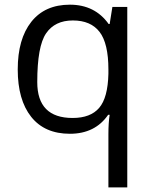

<svg xmlns="http://www.w3.org/2000/svg" viewBox="-20 -565 653 825"><path d="M446.8 -461.9H451.2L462.9 -535.2H526.9V240.2H445.8V11.2Q445.8 -37.6 451.2 -71.8H444.8Q388.7 9.8 280.3 9.8Q171.9 9.8 114 -63Q56.2 -135.7 56.2 -266.6Q56.2 -397.5 114.5 -471.2Q172.9 -544.9 280.3 -544.9Q387.7 -544.9 446.8 -461.9ZM292 -58.1Q369.1 -58.1 406.2 -101.6Q443.4 -145 445.8 -248V-266.1Q445.8 -378.4 408 -427.7Q370.1 -477.1 293 -477.1Q215.8 -477.1 178 -421.6Q140.1 -366.2 140.1 -212.2Q140.1 -58.1 292 -58.1Z"/></svg>

Font: OpenSans-Regular
Style: Regular
Weight: 400
Foundry: Ascender Corporation
Version: Version 1.10